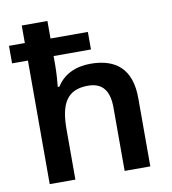

<svg xmlns="http://www.w3.org/2000/svg" viewBox="-84 -833 810 906"><g transform="rotate(-10 320.5 -380.0)"><path d="M204 -760H81V-676H5V-592H81V0H204V-240C204 -360 236 -426 339 -426C408 -426 440 -385 440 -303V0H563V-327C563 -466 491 -526 368 -526C299 -526 240 -500 206 -445H198C200 -465 204 -508 204 -550V-592H383V-676H204Z"/></g></svg>

Font: Noto Sans New Tai Lue Semibold
Style: Regular
Weight: 600
Designer: Monotype Design Team
Foundry: Monotype Imaging Inc.
Version: Version 2.004